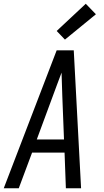

<svg xmlns="http://www.w3.org/2000/svg" viewBox="-32 -1003 552 1023"><path d="M-12 0 270 -735H361L400 0H319L312 -190H139L68 0ZM309 -260 300 -490Q299 -522 298 -553.5Q297 -585 296 -616Q284 -585 272.5 -553.5Q261 -522 249 -490L164 -260ZM314 -792 270 -838 425 -983 479 -927Z"/></svg>

Font: Iosevka SS04
Style: Italic
Weight: 400
Italic angle: -9°
Monospace: yes
Designer: Belleve Invis
Foundry: Belleve Invis
Version: Version 19.0.0; ttfautohint (v1.8.4)